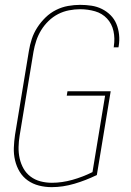

<svg xmlns="http://www.w3.org/2000/svg" viewBox="-20 -763 540 791"><path d="M193 8Q166 8 140.5 1.5Q115 -5 94.5 -19.5Q74 -34 61 -55.5Q48 -77 42 -102.5Q36 -128 37 -154.5Q38 -181 42 -208L99 -553Q103 -578 111 -602.5Q119 -627 133.5 -649.5Q148 -672 167.5 -691Q187 -710 211 -722Q235 -734 260.5 -738.5Q286 -743 310 -743Q334 -743 357 -739.5Q380 -736 400 -726Q420 -716 435.5 -700.5Q451 -685 459.5 -664.5Q468 -644 470.5 -620.5Q473 -597 469 -573Q469 -572 468.5 -571Q468 -570 468 -568H448Q449 -569 449 -570.5Q449 -572 449 -573Q454 -605 447.5 -635Q441 -665 421 -686.5Q401 -708 371.5 -716.5Q342 -725 310 -725Q288 -725 264.5 -720.5Q241 -716 219.5 -705Q198 -694 180 -676.5Q162 -659 149.5 -638.5Q137 -618 129.5 -595.5Q122 -573 118 -550L61 -205Q57 -181 56.5 -157Q56 -133 61 -110.5Q66 -88 77 -68.5Q88 -49 106 -35.5Q124 -22 146.5 -16Q169 -10 194 -10Q235 -10 278 -22Q321 -34 361 -54L413 -369H255L258 -387H436L379 -42Q334 -20 286.5 -6Q239 8 193 8Z"/></svg>

Font: Iosevka SS04 Thin Oblique
Style: Regular
Weight: 100
Italic angle: -9°
Monospace: yes
Designer: Belleve Invis
Foundry: Belleve Invis
Version: Version 19.0.0; ttfautohint (v1.8.4)